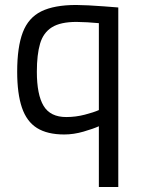

<svg xmlns="http://www.w3.org/2000/svg" viewBox="-20 -530 567 771"><path d="M377 221V-23Q355 -13 315.5 -1.5Q276 10 238 10Q170 10 128.5 -16Q87 -42 68 -98Q49 -154 49 -242Q49 -341 71.5 -400Q94 -459 146 -484.5Q198 -510 286 -510Q305 -510 335 -508.5Q365 -507 397.5 -504.5Q430 -502 455 -500V221ZM246 -60Q284 -60 320.5 -69.5Q357 -79 377 -88V-437Q358 -439 331 -440.5Q304 -442 287 -442Q223 -442 188.5 -420.5Q154 -399 141 -355Q128 -311 128 -242Q128 -150 155 -105Q182 -60 246 -60Z"/></svg>

Font: Cairo
Style: Regular
Weight: 400
Designer: Mohamed Gaber, Accademia di Belle Arti di Urbino
Foundry: Kief Type Foundry, Accademia di Belle Arti di Urbino
Version: Version 3.120